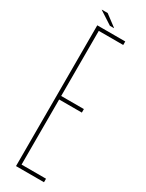

<svg xmlns="http://www.w3.org/2000/svg" viewBox="-229 -911 718 945"><g transform="rotate(30 129.5 -439.0)"><path d="M60 0V-800H219V-780H80V-410H209V-390H80V-20H219V0ZM41 -877V-878H74L138 -830V-829H115Z"/></g></svg>

Font: Big Shoulders Display Thin
Style: Regular
Weight: 100
Designer: Patric King
Foundry: XO Type Co
Version: Version 1.000; ttfautohint (v1.8.2)